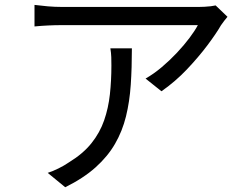

<svg xmlns="http://www.w3.org/2000/svg" viewBox="-20 -746 1040 803"><path d="M931.4 -675.8Q925.5 -669 917.6 -658.8Q909.7 -648.5 904.1 -640.2Q884.6 -606.1 847.3 -556.4Q810 -506.8 761.3 -455.4Q712.5 -404.1 655.3 -364.3L588.8 -417.4Q623.5 -437.2 657.2 -465.7Q690.8 -494.2 720.4 -525.8Q750 -557.3 772.6 -587.5Q795.2 -617.6 807.5 -640.9Q792.5 -640.9 757 -640.9Q721.4 -640.9 672.9 -640.9Q624.4 -640.9 569.2 -640.9Q514.1 -640.9 459.8 -640.9Q405.6 -640.9 358.9 -640.9Q312.2 -640.9 280.1 -640.9Q248 -640.9 237.9 -640.9Q209.8 -640.9 181.6 -639.5Q153.5 -638.2 124.3 -635.4V-725.5Q150.4 -722.1 180.1 -719.5Q209.8 -717 237.9 -717Q248 -717 281 -717Q314 -717 361.7 -717Q409.3 -717 464.9 -717Q520.5 -717 576.2 -717Q631.9 -717 681 -717Q730 -717 764.7 -717Q799.3 -717 812.4 -717Q822.1 -717 835.4 -717.7Q848.7 -718.4 861.8 -719.9Q874.8 -721.5 881.8 -723.3ZM531.6 -544Q531.6 -463.1 526.9 -392Q522.1 -321 506.9 -259.1Q491.6 -197.2 461.1 -144.5Q430.6 -91.7 379.9 -46.2Q329.2 -0.7 252.8 37.1L179.5 -23Q200 -29.6 224.2 -41.4Q248.4 -53.3 269.1 -67.5Q327.5 -103.2 362.6 -147.2Q397.6 -191.1 415.5 -242.5Q433.3 -293.8 439.6 -351.5Q445.9 -409.3 445.9 -471.5Q445.9 -489.6 445.4 -507Q444.8 -524.4 441.6 -544Z"/></svg>

Font: Noto Sans HK Thin
Style: Regular
Weight: 100
Designer: Ryoko NISHIZUKA 西塚涼子 (kana, bopomofo & ideographs); Paul D. Hunt (Latin, Greek & Cyrillic); Sandoll Communications 산돌커뮤니
Foundry: Adobe
Version: Version 2.004-H2;hotconv 1.0.118;makeotfexe 2.5.65603